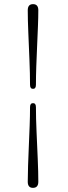

<svg xmlns="http://www.w3.org/2000/svg" viewBox="-20 -772 328 927"><path d="M153.5 -362.5Q153.5 -343 139.5 -343Q125 -343 125 -362.5Q125 -416 122.2 -482.2Q119.5 -548.5 116.8 -612.2Q114 -676 114 -722.5Q114 -752 139.5 -752Q165 -752 165 -722.5Q165 -689.5 163.2 -644.8Q161.5 -600 159.2 -550.2Q157 -500.5 155.2 -452Q153.5 -403.5 153.5 -362.5ZM125 -254.5Q125 -274 139.5 -274Q153.5 -274 153.5 -254.5Q153.5 -201 156.5 -134.8Q159.5 -68.5 162.2 -4.8Q165 59 165 105.5Q165 135 139 135Q114 135 114 105.5Q114 72.5 115.5 27.8Q117 -17 119.2 -66.8Q121.5 -116.5 123.2 -165Q125 -213.5 125 -254.5Z"/></svg>

Font: Fraunces 72pt
Style: Regular
Weight: 400
Version: Version 1.000;[0bf87f6ff]